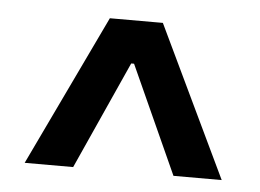

<svg xmlns="http://www.w3.org/2000/svg" viewBox="-34 -749 532 393"><g transform="rotate(5 231.5 -553.0)"><path d="M218.8 -656.7H244.1V-619.1H218.8ZM29.3 -397.5 177.2 -707.5H286.1L434.1 -397.5H335L228 -633.8H235.4L128.9 -397.5Z"/></g></svg>

Font: Inter Cardless Tabular Medium
Style: Regular
Weight: 500
Designer: Rasmus Andersson
Foundry: rsms
Version: Version 4.000;git-4fc901f